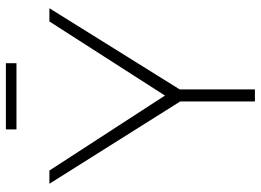

<svg xmlns="http://www.w3.org/2000/svg" viewBox="-137 -750 887 653"><g transform="rotate(-90 306.5 -423.5)"><path d="M418 -847H193V-811H418ZM605 -699H560L308 -306L53 -699H8L288 -254V0H329V-256Z"/></g></svg>

Font: Montserrat ExtraLight
Style: Regular
Weight: 250
Designer: Julieta Ulanovsky
Foundry: Julieta Ulanovsky
Version: Version 4.000